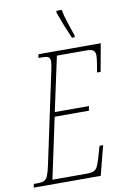

<svg xmlns="http://www.w3.org/2000/svg" viewBox="-125 -990 698 1050"><g transform="rotate(-10 224.0 -465.5)"><path d="M323 -771Q304 -815 290.5 -849Q277 -883 263 -923L266 -931H294Q299 -903 312.5 -861Q326 -819 340 -779L337 -771ZM-25 0 -21 -20H0Q24 -20 36.5 -26Q49 -32 57 -51Q65 -70 73 -108L179 -606Q188 -645 188 -663Q188 -683 178 -688.5Q168 -694 144 -694H123L127 -714H473L445 -560H425L433 -606Q435 -620 436.5 -631.5Q438 -643 438 -652Q438 -672 427 -680.5Q416 -689 387 -689H225L160 -387H350L345 -362H155L83 -25H274Q300 -25 313 -31Q326 -37 333.5 -52Q341 -67 349 -94L369 -163H389L347 0Z"/></g></svg>

Font: Noto Serif ExtraCondensed Thin
Style: Italic
Weight: 100
Width: 2
Italic angle: -12°
Designer: Monotype Design Team
Foundry: Monotype Imaging Inc.
Version: Version 2.013